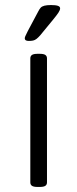

<svg xmlns="http://www.w3.org/2000/svg" viewBox="-20 -738 305 760"><path d="M129 2Q113 2 106.5 -2.5Q100 -7 100 -16V-507Q100 -516 106.5 -520.5Q113 -525 129 -525H137Q153 -525 159.5 -520.5Q166 -516 166 -507V-16Q166 -7 159.5 -2.5Q153 2 137 2ZM94 -576Q86 -576 82 -578.5Q78 -581 78 -586Q78 -591 81.5 -597.5Q85 -604 90 -615L131 -692Q136 -702 141 -707.5Q146 -713 156 -715.5Q166 -718 182 -718Q200 -718 209 -715Q218 -712 218 -705Q218 -698 211 -687.5Q204 -677 190 -660L139 -598Q131 -589 124.5 -584Q118 -579 111 -577.5Q104 -576 94 -576Z"/></svg>

Font: Asap Light
Style: Regular
Weight: 300
Designer: Pablo Cosgaya
Foundry: Omnibus-Type
Version: Version 3.001